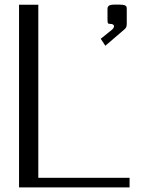

<svg xmlns="http://www.w3.org/2000/svg" viewBox="-20 -812 644 832"><path d="M529.3 -771V-708.5Q529.3 -698.2 526.1 -692.6Q522.9 -687 515.6 -681.6L436.5 -613.8L416.5 -644L465.8 -683.6Q474.1 -691.9 474.1 -698.2Q474.1 -708.5 456.1 -708.5Q448.7 -708.5 447.3 -712.6Q445.8 -716.8 445.8 -729.5V-771Q445.8 -776.4 446.3 -778.8Q446.8 -781.2 449.5 -784.9Q452.1 -788.6 459 -790.3Q465.8 -792 477.1 -792H498Q513.2 -792 520 -789.3Q526.9 -786.6 528.1 -783Q529.3 -779.3 529.3 -771ZM146 -41.5H541.5V0H62.5V-791.5H146Z"/></svg>

Font: Gputeks
Style: Regular
Weight: 500
Version: Version 0.9